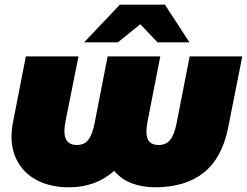

<svg xmlns="http://www.w3.org/2000/svg" viewBox="-20 -787 1051 817"><path d="M1011 -547 951 -245Q925 -114 846.5 -52Q768 10 639 10Q586 10 541 -7Q496 -24 466 -60Q387 10 274 10Q199 10 143.5 -17Q88 -44 58.5 -93Q29 -142 29 -206Q29 -234 35 -265L90 -547H314L259 -272Q254 -245 254 -229Q254 -170 307 -170Q338 -170 355 -191Q372 -212 382 -260L438 -547H662L608 -271Q603 -243 603 -228Q603 -197 616 -183.5Q629 -170 655 -170Q686 -170 703.5 -191Q721 -212 731 -260L787 -547ZM650 -607 577 -684 482 -607H338L490 -767H682L786 -607Z"/></svg>

Font: Montserrat Alternates Black
Style: Italic
Weight: 900
Italic angle: -11.3°
Designer: Julieta Ulanovsky
Foundry: Julieta Ulanovsky
Version: Version 7.200